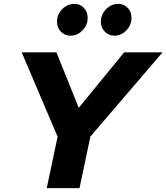

<svg xmlns="http://www.w3.org/2000/svg" viewBox="-20 -970 858 990"><path d="M221 0 277 -265 92 -700H271L386 -414L620 -700H818L446 -266L390 0ZM343.5 -786Q314 -786 294 -806.7Q274 -827.4 274 -858Q274 -896 300.8 -923Q327.7 -950 364 -950Q393 -950 412.5 -929.5Q432 -909 432 -878Q432 -840.5 405.5 -813.3Q379 -786 343.5 -786ZM570 -786Q540.8 -786 520.4 -806.7Q500 -827.4 500 -858Q500 -894.8 526.8 -922.4Q553.7 -950 590 -950Q619 -950 638.5 -929.5Q658 -909 658 -878Q658 -840.5 631.5 -813.3Q605 -786 570 -786Z"/></svg>

Font: Red Hat Text VF
Style: Italic
Weight: 400
Italic angle: -12°
Designer: Pentagram, MCKL
Foundry: Pentagram, MCKL
Version: Version 1.023